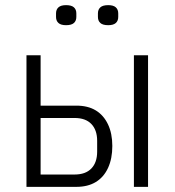

<svg xmlns="http://www.w3.org/2000/svg" viewBox="-20 -727 679 747"><path d="M83 0V-512H138V-316H277Q322 -316 352.5 -297.5Q383 -279 400 -243.5Q417 -208 417 -159Q417 -110 400.5 -74Q384 -38 353 -19Q322 0 277 0ZM138 -48H270Q313 -48 335.5 -71.5Q358 -95 358 -137V-179Q358 -221 335.5 -244.5Q313 -268 270 -268H138ZM501 0V-512H556V0ZM237 -629Q217 -629 207.5 -637.5Q198 -646 198 -661V-675Q198 -690 207.5 -698.5Q217 -707 237 -707Q258 -707 267.5 -698.5Q277 -690 277 -675V-661Q277 -646 267.5 -637.5Q258 -629 237 -629ZM401 -629Q380 -629 370.5 -637.5Q361 -646 361 -661V-675Q361 -690 370.5 -698.5Q380 -707 401 -707Q421 -707 430.5 -698.5Q440 -690 440 -675V-661Q440 -646 430.5 -637.5Q421 -629 401 -629Z"/></svg>

Font: IBM Plex Sans Condensed Light
Style: Regular
Weight: 300
Width: 3
Designer: Mike Abbink, Paul van der Laan, Pieter van Rosmalen
Foundry: Bold Monday
Version: Version 3.201